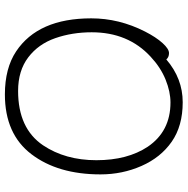

<svg xmlns="http://www.w3.org/2000/svg" viewBox="-11 -740 767 785"><g transform="rotate(90 372.5 -347.5)"><path d="M223 -644Q301 -711 398 -711Q495 -711 559.5 -666Q624 -621 658.5 -542.5Q693 -464 693 -375Q693 -201 610.5 -92.5Q528 16 366 16Q259 16 190 -30Q55 -120 55 -337Q55 -451 109 -557Q132 -602 156 -628.5Q180 -655 197 -655Q214 -655 223 -644ZM352 -38Q505 -38 574 -140Q635 -231 635 -358Q635 -485 580 -568Q517 -661 399 -661Q355 -661 305.5 -641Q256 -621 212 -580Q112 -488 112 -339Q112 -259 136 -190Q160 -121 214.5 -79.5Q269 -38 352 -38Z"/></g></svg>

Font: ToneOZ-Pinyin-WenKai-Light
Style: Light
Weight: 300
Designer: Fontworks Inc.
Foundry: ToneOZ
Version: Version 0.240331